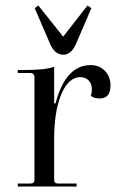

<svg xmlns="http://www.w3.org/2000/svg" viewBox="-20 -682 429 702"><path d="M300 -662 314 -652 258 -522Q241 -482 211 -482Q180 -482 163 -522L107 -652L120 -662L211 -548ZM45 0V-11H92Q106 -11 106 -25V-399Q106 -415 90 -415H45V-426H71Q146 -426 178 -438V-304H183Q220 -444 311 -444Q343 -444 363.5 -423Q384 -402 384 -370Q384 -322 345 -322Q322 -322 312 -332Q316 -342 316 -355Q316 -376 304 -388Q292 -400 273 -400Q230 -399 204 -337Q178 -275 178 -172V-25Q178 -11 192 -11H260V0Z"/></svg>

Font: Arapey Regular-Display
Style: Regular
Weight: 400
Designer: Eduardo Rodriguez Tunni
Foundry: Eduardo Rodriguez Tunni
Version: Version 4.000